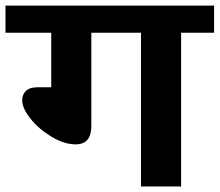

<svg xmlns="http://www.w3.org/2000/svg" viewBox="-35 -672 792 692"><path d="M473.2 0V-554.1H294.2V-217.9Q294.2 -151.7 237.6 -151.7Q196.2 -151.7 150.2 -179.5Q104.1 -207.3 74.6 -244.7Q45 -282.1 45 -310.4Q45 -331.6 58.6 -344.5Q72.3 -357.4 99.6 -357.4H149.6V-554.1H-15.2V-651.7H736.6V-554.1H617.8V0Z"/></svg>

Font: Khula
Style: Bold
Weight: 700
Designer: Erin McLaughlin, Steve Matteson
Version: Version 1.000;PS 1.0;hotconv 1.0.72;makeotf.lib2.5.5900; ttf